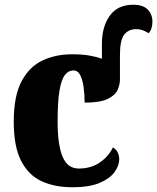

<svg xmlns="http://www.w3.org/2000/svg" viewBox="-20 -780 663 810"><path d="M286 10Q211 10 155.5 -15.5Q100 -41 69 -101.5Q38 -162 38 -267Q38 -375 71 -437Q104 -499 159.5 -525Q215 -551 284 -551Q327 -551 358 -545.5Q389 -540 410 -532V-596Q410 -667 443 -713.5Q476 -760 542 -760Q584 -760 603.5 -739.5Q623 -719 623 -689Q623 -657 607 -640Q596 -647 583 -652Q570 -657 554 -657Q523 -657 504.5 -634.5Q486 -612 486 -547V-444Q486 -423 476 -400.5Q466 -378 434 -362.5Q402 -347 337 -347Q337 -383 332.5 -414Q328 -445 318 -464Q308 -483 290 -483Q269 -483 254 -464Q239 -445 231 -398Q223 -351 223 -268Q223 -169 244 -119Q265 -69 312 -69Q365 -69 402.5 -95.5Q440 -122 456 -158Q471 -150 477 -136Q483 -122 483 -108Q483 -82 463.5 -54.5Q444 -27 400.5 -8.5Q357 10 286 10Z"/></svg>

Font: Noto Serif SemiCondensed Black
Style: Regular
Weight: 900
Width: 4
Designer: Monotype Design Team
Foundry: Monotype Imaging Inc.
Version: Version 2.014; ttfautohint (v1.8.4.7-5d5b)